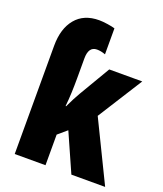

<svg xmlns="http://www.w3.org/2000/svg" viewBox="-141 -858 807 950"><g transform="rotate(20 263.0 -382.5)"><path d="M216.8 -765.1Q235.4 -765.1 261.5 -761.2Q287.6 -757.3 300.8 -752.9V-616.2Q277.3 -625 255.9 -625Q211.9 -625 211.9 -562V-458Q211.9 -419.9 210.4 -382.6Q209 -345.2 205.1 -309.1H208Q218.8 -332 229.7 -353.3Q240.7 -374.5 250 -390.1L346.2 -553.2H520L371.1 -317.9L525.9 0H348.1L258.8 -201.2L211.9 -161.1V0H49.8V-569.8Q49.8 -660.6 93.3 -712.9Q136.7 -765.1 216.8 -765.1Z"/></g></svg>

Font: Open Sans Condensed ExtraBold
Style: Regular
Weight: 800
Width: 3
Designer: Monotype Design Team
Foundry: Monotype Imaging Inc.
Version: Version 3.000; ttfautohint (v1.8.4)